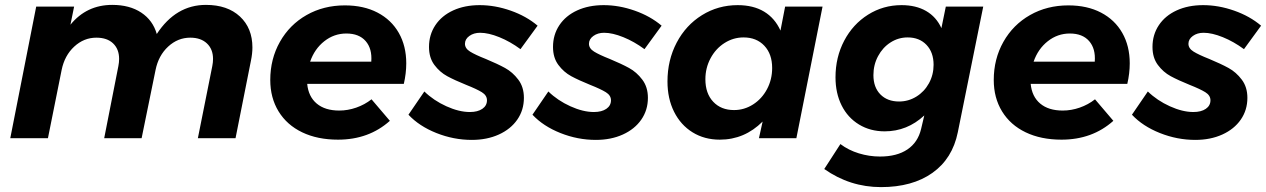

<svg xmlns="http://www.w3.org/2000/svg" viewBox="-20 -565 5176 785"><path d="M1012 -371Q1012 -346 1006 -317L943 0H789L848 -295Q851 -310 851 -324Q851 -364 826 -387.5Q801 -411 758 -411Q707 -411 667.5 -374.5Q628 -338 616 -279L559 0H406L464 -295Q467 -310 467 -324Q467 -364 442.5 -387.5Q418 -411 374 -411Q323 -411 283.5 -374.5Q244 -338 232 -279L176 0H22L128 -538H283L268 -464Q334 -545 439 -545Q510 -545 557.5 -513.5Q605 -482 621 -426Q699 -545 822 -545Q910 -545 961 -497.5Q1012 -450 1012 -371Z M1641 -306Q1641 -265 1631 -222H1236Q1241 -170 1275 -141.5Q1309 -113 1367 -113Q1402 -113 1436.5 -125Q1471 -137 1499 -159L1574 -71Q1488 6 1362 6Q1278 6 1215.5 -24Q1153 -54 1119 -109.5Q1085 -165 1085 -238Q1085 -324 1124.5 -394Q1164 -464 1233.5 -503.5Q1303 -543 1390 -543Q1467 -543 1523.5 -513.5Q1580 -484 1610.5 -430.5Q1641 -377 1641 -306ZM1396 -428Q1346 -428 1306 -396.5Q1266 -365 1248 -313H1498Q1502 -366 1475 -397Q1448 -428 1396 -428Z M1650 -96 1715 -191Q1753 -154 1805 -130.5Q1857 -107 1901 -107Q1933 -107 1952 -120Q1971 -133 1971 -155Q1971 -175 1950 -188Q1929 -201 1886 -218Q1839 -237 1808.5 -253.5Q1778 -270 1756 -299.5Q1734 -329 1734 -373Q1734 -423 1760 -462Q1786 -501 1833 -522.5Q1880 -544 1941 -544Q2004 -544 2068 -521.5Q2132 -499 2178 -460L2108 -364Q2066 -395 2021.5 -413Q1977 -431 1943 -431Q1917 -431 1899 -418Q1881 -405 1881 -386Q1881 -367 1902 -354Q1923 -341 1966 -324Q2014 -304 2045 -287Q2076 -270 2099 -239.5Q2122 -209 2122 -165Q2122 -115 2095 -76Q2068 -37 2019.5 -15Q1971 7 1909 7Q1835 7 1764.5 -21Q1694 -49 1650 -96Z M2157 -96 2222 -191Q2260 -154 2312 -130.5Q2364 -107 2408 -107Q2440 -107 2459 -120Q2478 -133 2478 -155Q2478 -175 2457 -188Q2436 -201 2393 -218Q2346 -237 2315.5 -253.5Q2285 -270 2263 -299.5Q2241 -329 2241 -373Q2241 -423 2267 -462Q2293 -501 2340 -522.5Q2387 -544 2448 -544Q2511 -544 2575 -521.5Q2639 -499 2685 -460L2615 -364Q2573 -395 2528.5 -413Q2484 -431 2450 -431Q2424 -431 2406 -418Q2388 -405 2388 -386Q2388 -367 2409 -354Q2430 -341 2473 -324Q2521 -304 2552 -287Q2583 -270 2606 -239.5Q2629 -209 2629 -165Q2629 -115 2602 -76Q2575 -37 2526.5 -15Q2478 7 2416 7Q2342 7 2271.5 -21Q2201 -49 2157 -96Z M2709 -232Q2709 -319 2746.5 -390.5Q2784 -462 2850 -503Q2916 -544 2996 -544Q3060 -544 3104 -517.5Q3148 -491 3171 -440L3190 -538H3343L3236 0H3083L3098 -68Q3024 6 2923 6Q2860 6 2811.5 -24Q2763 -54 2736 -108Q2709 -162 2709 -232ZM3137 -287Q3137 -344 3105 -378Q3073 -412 3020 -412Q2978 -412 2942 -389Q2906 -366 2885 -326.5Q2864 -287 2864 -241Q2864 -183 2896 -149Q2928 -115 2981 -115Q3023 -115 3059 -138Q3095 -161 3116 -200.5Q3137 -240 3137 -287Z M3350 126 3416 24Q3449 49 3491.5 62Q3534 75 3578 75Q3647 75 3690 46Q3733 17 3746 -38L3759 -93Q3689 -28 3597 -28Q3538 -28 3492 -56Q3446 -84 3421 -134Q3396 -184 3396 -249Q3396 -331 3431.5 -398.5Q3467 -466 3529 -505Q3591 -544 3666 -544Q3725 -544 3766.5 -520Q3808 -496 3829 -450L3847 -538H4000L3896 -24Q3874 84 3792 142Q3710 200 3582 200Q3455 200 3350 126ZM3797 -300Q3797 -351 3768 -381.5Q3739 -412 3691 -412Q3653 -412 3621 -391.5Q3589 -371 3570 -335.5Q3551 -300 3551 -258Q3551 -208 3579.5 -179Q3608 -150 3656 -150Q3694 -150 3726.5 -170Q3759 -190 3778 -224.5Q3797 -259 3797 -300Z M4599 -306Q4599 -265 4589 -222H4194Q4199 -170 4233 -141.5Q4267 -113 4325 -113Q4360 -113 4394.5 -125Q4429 -137 4457 -159L4532 -71Q4446 6 4320 6Q4236 6 4173.5 -24Q4111 -54 4077 -109.5Q4043 -165 4043 -238Q4043 -324 4082.5 -394Q4122 -464 4191.5 -503.5Q4261 -543 4348 -543Q4425 -543 4481.5 -513.5Q4538 -484 4568.5 -430.5Q4599 -377 4599 -306ZM4354 -428Q4304 -428 4264 -396.5Q4224 -365 4206 -313H4456Q4460 -366 4433 -397Q4406 -428 4354 -428Z M4608 -96 4673 -191Q4711 -154 4763 -130.5Q4815 -107 4859 -107Q4891 -107 4910 -120Q4929 -133 4929 -155Q4929 -175 4908 -188Q4887 -201 4844 -218Q4797 -237 4766.5 -253.5Q4736 -270 4714 -299.5Q4692 -329 4692 -373Q4692 -423 4718 -462Q4744 -501 4791 -522.5Q4838 -544 4899 -544Q4962 -544 5026 -521.5Q5090 -499 5136 -460L5066 -364Q5024 -395 4979.5 -413Q4935 -431 4901 -431Q4875 -431 4857 -418Q4839 -405 4839 -386Q4839 -367 4860 -354Q4881 -341 4924 -324Q4972 -304 5003 -287Q5034 -270 5057 -239.5Q5080 -209 5080 -165Q5080 -115 5053 -76Q5026 -37 4977.5 -15Q4929 7 4867 7Q4793 7 4722.5 -21Q4652 -49 4608 -96Z"/></svg>

Font: Gontserrat SemiBold
Style: Italic
Weight: 600
Italic angle: -11.3°
Designer: Julieta Ulanovsky
Foundry: Julieta Ulanovsky
Version: Version 6.001